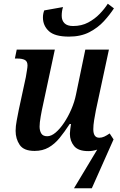

<svg xmlns="http://www.w3.org/2000/svg" viewBox="-20 -803 645 1033"><path d="M351 -606Q275 -606 243 -635.5Q211 -665 211 -709Q211 -729 218 -747L319 -765Q312 -743 312 -718Q312 -693 327 -678Q342 -663 373 -663Q419 -663 454.5 -682Q490 -701 516.5 -728.5Q543 -756 560 -783L593 -758Q571 -724 539 -689Q507 -654 461 -630Q415 -606 351 -606ZM503 2Q480 10 455 10Q401 10 378.5 -17.5Q356 -45 356 -83Q356 -93 358 -108.5Q360 -124 362 -136H355Q327 -93 300.5 -60.5Q274 -28 241.5 -9.5Q209 9 166 9Q108 9 86 -23.5Q64 -56 64 -99Q64 -124 70 -155Q76 -186 81 -212L119 -388Q122 -407 125 -424.5Q128 -442 128 -451Q128 -473 113.5 -480.5Q99 -488 74 -488H60L70 -536H275L211 -237Q205 -211 199 -176.5Q193 -142 193 -122Q193 -100 202 -85Q211 -70 234 -70Q256 -70 279.5 -90Q303 -110 325 -143Q347 -176 364 -215.5Q381 -255 389 -295L439 -536H566L496 -210Q491 -185 486.5 -157Q482 -129 482 -108Q482 -62 514 -62Q528 -62 541 -68Q554 -74 570 -85L591 -53L474 210H378Z"/></svg>

Font: Noto Serif SemiCondensed SemiBold
Style: Italic
Weight: 600
Width: 4
Italic angle: -12°
Designer: Monotype Design Team
Foundry: Monotype Imaging Inc.
Version: Version 2.014; ttfautohint (v1.8.4.7-5d5b)